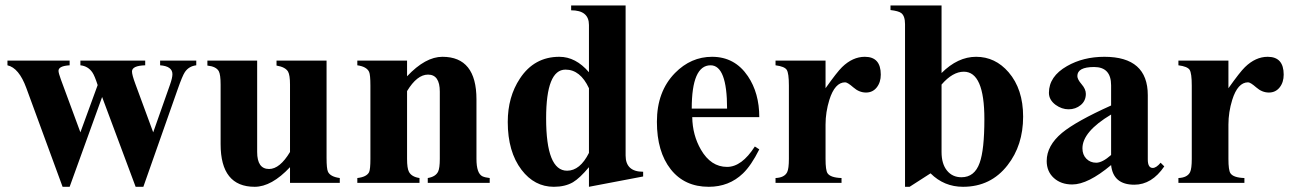

<svg xmlns="http://www.w3.org/2000/svg" viewBox="-20 -682 4822 716"><path d="M711.9 -438.5Q684.1 -435.1 669.4 -413.1Q660.2 -399.4 642.6 -349.1L514.6 14.6H485.8L360.8 -320.3L239.7 14.6H213.4L78.1 -354Q50.8 -428.7 7.8 -438.5V-456.1H239.7V-438.5Q198.2 -436 198.2 -418Q198.2 -409.7 207 -385.7L279.8 -188.5L344.2 -364.7Q333 -399.4 324.7 -411.6Q308.6 -435.5 279.8 -438.5V-456.1H521.5V-438.5Q472.2 -437 472.2 -415.5Q472.2 -402.8 484.9 -368.7L551.3 -188.5L613.8 -365.7Q623 -391.6 623 -405.3Q623 -435.1 577.1 -438.5V-456.1H711.9Z M1247.1 0H1061.5V-58.6Q992.7 14.6 929.7 14.6Q802.7 14.6 802.7 -144.5V-366.7Q802.7 -403.8 795.9 -416.5Q786.1 -434.1 753.4 -437.5V-456.1H939V-115.2Q939 -51.8 983.4 -51.8Q1023.4 -51.8 1061.5 -115.2V-366.7Q1061.5 -401.9 1054.2 -415Q1043.9 -432.1 1011.2 -437.5V-456.1H1197.8V-93.3Q1197.8 -52.7 1203.1 -41.5Q1211.9 -22.9 1247.1 -18.1Z M1806.2 0H1575.2V-18.1Q1604.5 -22.9 1613.8 -42Q1620.1 -55.2 1620.1 -89.4V-340.3Q1620.1 -403.8 1576.2 -403.8Q1535.2 -403.8 1498 -342.3V-89.4Q1498 -54.7 1504.9 -41.5Q1514.6 -22.5 1544.4 -18.1V0H1312.5V-18.1Q1347.2 -22 1356.4 -40Q1361.3 -50.8 1361.3 -89.4V-362.8Q1361.3 -403.3 1356.4 -414.1Q1347.2 -433.6 1312.5 -438.5V-456.1H1498V-397.5Q1566.4 -470.2 1629.9 -470.2Q1756.8 -470.2 1756.8 -311.5V-89.4Q1756.8 -35.2 1779.3 -24.4Q1789.1 -20 1806.2 -18.1Z M2378.4 -23.9 2176.3 14.6V-58.6Q2142.1 -17.6 2116.7 -2.4Q2087.4 14.6 2045.4 14.6Q1973.1 14.6 1924.8 -48.8Q1873.5 -116.2 1873.5 -227.1Q1873.5 -320.8 1918.9 -389.2Q1972.2 -470.2 2065.9 -470.2Q2127 -470.2 2176.3 -412.6V-588.9Q2176.3 -643.6 2109.9 -643.6V-661.6H2313V-102.1Q2313 -41.5 2378.4 -41.5ZM2176.3 -111.8V-353Q2144 -422.4 2088.9 -422.4Q2016.6 -422.4 2016.6 -240.7Q2016.6 -45.4 2094.7 -45.4Q2143.1 -45.4 2176.3 -111.8Z M2811.5 -125Q2781.2 -64.5 2750.5 -35.2Q2698.7 14.6 2623 14.6Q2532.7 14.6 2481.2 -50.8Q2429.7 -116.2 2429.7 -228Q2429.7 -340.8 2497.1 -409.7Q2556.6 -470.2 2635.3 -470.2Q2720.2 -470.2 2769 -397.9Q2811.5 -335 2811.5 -245.1H2561.5Q2562.5 -178.2 2593.8 -124Q2630.9 -59.6 2691.4 -59.6Q2746.1 -59.6 2794.9 -135.7ZM2691.4 -276.9Q2691.4 -438.5 2629.9 -438.5Q2559.6 -438.5 2559.6 -276.9Z M3264.6 -403.8Q3264.6 -375 3249.5 -356Q3234.4 -336.9 3209.5 -336.9Q3184.1 -336.9 3162.4 -356Q3140.6 -375 3131.8 -375Q3093.3 -375 3072.8 -309.6Q3058.6 -263.7 3058.6 -217.3V-89.4Q3058.6 -47.4 3065.9 -36.1Q3076.7 -19.5 3118.2 -18.1V0H2872.1V-18.1Q2905.3 -19.5 2915.5 -40Q2921.9 -53.2 2921.9 -89.4V-362.8Q2921.9 -409.2 2913.8 -421.6Q2905.8 -434.1 2872.1 -438.5V-456.1H3058.6V-353Q3101.6 -413.6 3120.1 -431.6Q3159.7 -470.2 3205.1 -470.2Q3264.6 -470.2 3264.6 -403.8Z M3795.4 -247.1Q3795.4 -140.1 3737.3 -65.9Q3674.8 14.6 3571.3 14.6Q3500.5 14.6 3450.2 -35.6L3372.1 14.6H3355V-591.8Q3355 -622.6 3340.8 -633.3Q3330.6 -641.1 3300.8 -644.5V-661.6H3491.2V-409.7Q3551.8 -470.2 3620.1 -470.2Q3691.4 -470.2 3741.2 -412.6Q3795.4 -349.6 3795.4 -247.1ZM3650.9 -237.8Q3650.9 -414.6 3574.2 -414.6Q3532.7 -414.6 3491.2 -366.7V-115.2Q3491.2 -70.8 3511.5 -45.9Q3531.7 -21 3565.4 -21Q3614.3 -21 3633.3 -74.7Q3650.9 -123 3650.9 -237.8Z M4321.8 -61.5Q4275.4 6.8 4210 6.8Q4131.3 6.8 4123.5 -66.4Q4037.1 5.9 3978.5 5.9Q3936.5 5.9 3909.9 -18.3Q3883.3 -42.5 3883.3 -81.5Q3883.3 -138.7 3940.4 -186.5Q3993.2 -230 4123.5 -288.6V-363.8Q4123.5 -432.1 4060.1 -432.1Q3997.6 -432.1 3997.6 -398.4Q3997.6 -386.2 4013.4 -367.9Q4029.3 -349.6 4029.3 -332Q4029.3 -306.2 4010.3 -290.3Q3991.2 -274.4 3964.8 -274.4Q3939.5 -274.4 3916.5 -291Q3891.6 -309.6 3891.6 -335.9Q3891.6 -397 3959 -435.5Q4019.5 -470.2 4098.6 -470.2Q4260.3 -470.2 4260.3 -327.1V-87.4Q4260.3 -55.7 4278.8 -55.7Q4292 -55.7 4308.1 -75.2ZM4123.5 -104V-254.9Q4016.6 -190.9 4016.6 -128.9Q4016.6 -105 4031.2 -90.1Q4045.9 -75.2 4067.9 -75.2Q4090.8 -75.2 4123.5 -104Z M4767.1 -403.8Q4767.1 -375 4752 -356Q4736.8 -336.9 4711.9 -336.9Q4686.5 -336.9 4664.8 -356Q4643.1 -375 4634.3 -375Q4595.7 -375 4575.2 -309.6Q4561 -263.7 4561 -217.3V-89.4Q4561 -47.4 4568.4 -36.1Q4579.1 -19.5 4620.6 -18.1V0H4374.5V-18.1Q4407.7 -19.5 4418 -40Q4424.3 -53.2 4424.3 -89.4V-362.8Q4424.3 -409.2 4416.3 -421.6Q4408.2 -434.1 4374.5 -438.5V-456.1H4561V-353Q4604 -413.6 4622.6 -431.6Q4662.1 -470.2 4707.5 -470.2Q4767.1 -470.2 4767.1 -403.8Z"/></svg>

Font: Dai Banna SIL Light
Style: Bold
Weight: 700
Designer: Victor Gaultney
Foundry: SIL International
Version: Version 2.001